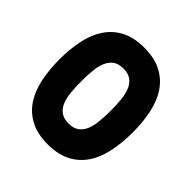

<svg xmlns="http://www.w3.org/2000/svg" viewBox="-195 -895 1042 1042"><g transform="rotate(45 326.0 -374.0)"><path d="M45 -375Q45 -455 59.5 -523Q74 -591 107.5 -640.5Q141 -690 194.5 -717.5Q248 -745 326 -745Q404 -745 457.5 -717.5Q511 -690 544.5 -640.5Q578 -591 592.5 -523Q607 -455 607 -375Q607 -294 592.5 -225.5Q578 -157 544.5 -107.5Q511 -58 457.5 -30.5Q404 -3 326 -3Q248 -3 194.5 -30.5Q141 -58 107.5 -107.5Q74 -157 59.5 -225.5Q45 -294 45 -375ZM439 -375Q439 -417 435.5 -455Q432 -493 420.5 -522Q409 -551 386.5 -568Q364 -585 326 -585Q288 -585 265.5 -568Q243 -551 231.5 -522Q220 -493 216.5 -455Q213 -417 213 -375Q213 -331 216.5 -292.5Q220 -254 231.5 -225.5Q243 -197 265.5 -180Q288 -163 326 -163Q364 -163 386.5 -180Q409 -197 420.5 -225.5Q432 -254 435.5 -292.5Q439 -331 439 -375Z"/></g></svg>

Font: SVN-Poppins
Style: Bold
Weight: 700
Designer: Ninad Kale (Devanagari), Jonny Pinhorn (Latin)
Foundry: Indian Type Foundry
Version: Version 3.200;PS 1.000;hotconv 16.6.54;makeotf.lib2.5.65590